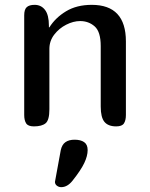

<svg xmlns="http://www.w3.org/2000/svg" viewBox="-20 -522 620 793"><path d="M80 -459Q80 -483 90.5 -492.5Q101 -502 123 -502Q150 -502 166 -481Q182 -460 182 -416V-409H184Q209 -449 253 -475.5Q297 -502 359 -502Q500 -502 500 -351V-47Q500 -25 492 -12.5Q484 0 460 0Q427 0 411.5 -18.5Q396 -37 396 -82V-332Q396 -391 371 -413Q346 -435 311 -435Q283 -435 253.5 -420Q224 -405 204 -379Q184 -353 184 -320V-71Q184 -26 168.5 -13Q153 0 120 0Q96 0 88 -12.5Q80 -25 80 -47ZM279 225Q258 251 233 251Q223 251 215 245Q207 239 207 229L231 98Q236 75 250.5 65Q265 55 288 55Q313 55 327.5 65Q342 75 342 98Q342 122 328 151.5Q314 181 279 225Z"/></svg>

Font: Marmelad
Style: Regular
Weight: 400
Designer: Manvel Shmavonyan
Foundry: Cyreal
Version: Version 1.110; ttfautohint (v1.8.4.7-5d5b)